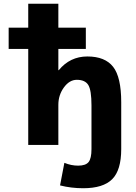

<svg xmlns="http://www.w3.org/2000/svg" viewBox="-20 -770 724 1020"><path d="M26 -510V-623H130V-750H290V-623H436V-510H290V-397H292Q352 -470 444 -470Q538 -470 581 -415Q624 -360 624 -227V22Q624 134 576 182Q528 230 422 230Q358 230 299 215L322 95Q358 110 395 110Q435 110 450.5 91Q466 72 466 22V-210Q466 -291 449 -318.5Q432 -346 388 -346Q349 -346 319.5 -305.5Q290 -265 290 -213V0H130V-510Z"/></svg>

Font: M PLUS 1p ExtraBold
Style: Regular
Weight: 800
Version: Version 1.062